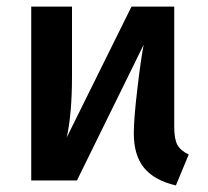

<svg xmlns="http://www.w3.org/2000/svg" viewBox="-20 -549 632 584"><path d="M510 -162Q510 -126 519.5 -108.5Q529 -91 554 -79L515 15Q450 0 418.5 -38Q387 -76 387 -144Q387 -188 398 -280.5Q409 -373 417 -413L214 0H75V-529H199V-317Q199 -203 183 -131L380 -529H510Z"/></svg>

Font: FiraGO Medium
Style: Regular
Weight: 500
Designer: bBox Type
Foundry: bBox Type GmbH
Version: Version 1.001;PS 001.001;hotconv 1.0.88;makeotf.lib2.5.64775